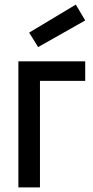

<svg xmlns="http://www.w3.org/2000/svg" viewBox="-20 -816 405 836"><path d="M146 -611 351 -727 310 -796 107 -674ZM60 0H154V-464H351V-549H60Z"/></svg>

Font: Involve Medium
Style: Regular
Weight: 500
Designer: Stefan Peev
Foundry: Context Ltd.
Version: Version 1.001